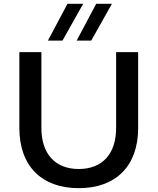

<svg xmlns="http://www.w3.org/2000/svg" viewBox="-20 -972 822 1002"><path d="M701 -304V-700H586V-304C586 -169 514 -90 391 -90C268 -90 196 -169 196 -304V-700H81V-304C81 -107 196 10 391 10C586 10 701 -107 701 -304ZM380 -760H456L564 -952H482ZM230 -760H306L414 -952H332Z"/></svg>

Font: Goli Medium
Style: Regular
Weight: 500
Designer: jaikishan Patel
Foundry: MagicType
Version: Version 1.000;Glyphs 3.2 (3242)